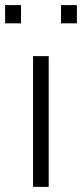

<svg xmlns="http://www.w3.org/2000/svg" viewBox="-29 -729 320 749"><path d="M100 0V-510H161V0ZM-9 -638V-709H53V-638ZM209 -638V-709H271V-638Z"/></svg>

Font: Saira SemiExpanded Light
Style: Regular
Weight: 300
Width: 6
Designer: Hector Gatti with collaboration of the Omnibus-Type team
Foundry: Omnibus-Type
Version: Version 1.101